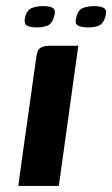

<svg xmlns="http://www.w3.org/2000/svg" viewBox="-20 -610 368 630"><path d="M269 -520Q248 -520 236 -526Q224 -532 231 -556Q237 -579 254 -584.5Q271 -590 290 -590Q309 -590 320.5 -584Q332 -578 326 -556Q319 -532 304.5 -526Q290 -520 269 -520ZM101 -520Q80 -520 68.5 -526Q57 -532 63 -557Q70 -579 86.5 -584.5Q103 -590 122 -590Q142 -590 153 -584Q164 -578 158 -557Q151 -532 136 -526Q121 -520 101 -520ZM40 0Q54 -104 69 -208Q84 -312 98 -415Q100 -430 103 -440Q106 -450 116.5 -455Q127 -460 149 -460H237L173 0Z"/></svg>

Font: Genos Thin SemiBold
Style: Italic
Weight: 600
Italic angle: -8°
Version: Version 1.010